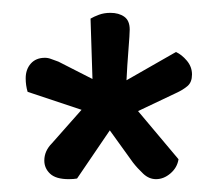

<svg xmlns="http://www.w3.org/2000/svg" viewBox="-20 -669 339 299"><path d="M50 -579Q55 -579 60 -577Q65 -575 71 -573L124 -546L121 -640Q126 -643 134 -646Q142 -649 152 -649Q165 -649 173.5 -643Q182 -637 182 -623Q182 -616 180 -591Q178 -566 177 -544L254 -588Q263 -584 271 -574.5Q279 -565 279 -553Q279 -541 272 -535Q265 -529 254 -524L195 -496L258 -421Q256 -408 245.5 -399Q235 -390 223 -390Q212 -390 203 -398.5Q194 -407 187 -416L151 -466L100 -391Q95 -390 87 -390Q67 -390 58 -398.5Q49 -407 49 -419Q49 -434 61 -446L107 -498L23 -526Q20 -536 20 -547Q20 -561 28 -570Q36 -579 50 -579Z"/></svg>

Font: Baloo Da 2
Style: Regular
Weight: 400
Designer: Noopur Datye, Sulekha Rajkumar and Ek Type
Foundry: Ek Type
Version: Version 1.640;hotconv 1.0.111;makeotfexe 2.5.65597; ttfautoh